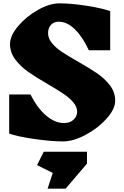

<svg xmlns="http://www.w3.org/2000/svg" viewBox="-20 -826 740 1150"><path d="M268 -321Q194 -364 149 -395.5Q104 -427 72 -469Q40 -511 40 -562Q40 -612 88.5 -669.5Q137 -727 207 -766.5Q277 -806 336 -806Q407 -806 501.5 -791Q596 -776 640 -759V-525H512Q475 -605 428.5 -650.5Q382 -696 332 -696Q302 -696 285 -677Q268 -658 268 -628Q268 -596 291.5 -567.5Q315 -539 350.5 -515.5Q386 -492 447 -457Q519 -416 563.5 -385.5Q608 -355 639 -314Q670 -273 670 -223Q670 -173 618.5 -115.5Q567 -58 493 -18.5Q419 21 358 21Q284 21 182 6Q80 -9 35 -26V-260H163Q203 -179 256 -134Q309 -89 363 -89Q399 -89 420.5 -109Q442 -129 442 -157Q442 -186 419 -213Q396 -240 362 -263Q328 -286 268 -321ZM501 154 373 304H265L296 210L202 163L242 83H501Z"/></svg>

Font: Inknut Antiqua Black
Style: Regular
Weight: 900
Designer: Claus Eggers Sørensen
Foundry: Claus Eggers Sørensen
Version: Version 1.003; ttfautohint (v1.8.2) -l 8 -r 50 -G 200 -x 14 